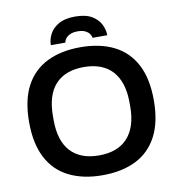

<svg xmlns="http://www.w3.org/2000/svg" viewBox="-94 -952 969 1049"><g transform="rotate(-10 391.0 -428.0)"><path d="M391 12Q284 12 206 -26.5Q128 -65 86.5 -144Q45 -223 45 -343Q45 -464 86.5 -542.5Q128 -621 206 -659.5Q284 -698 391 -698Q499 -698 576.5 -659.5Q654 -621 695.5 -542.5Q737 -464 737 -343Q737 -223 695.5 -144Q654 -65 576.5 -26.5Q499 12 391 12ZM391 -98Q443 -98 482.5 -113Q522 -128 549 -157.5Q576 -187 590 -230.5Q604 -274 604 -331V-353Q604 -411 590 -455Q576 -499 549 -528.5Q522 -558 482.5 -573Q443 -588 391 -588Q339 -588 299.5 -573Q260 -558 233 -528.5Q206 -499 192.5 -455Q179 -411 179 -353V-331Q179 -274 192.5 -230.5Q206 -187 233 -157.5Q260 -128 299.5 -113Q339 -98 391 -98ZM235 -737Q235 -768 250.5 -798Q266 -828 300.5 -848Q335 -868 392 -868Q450 -868 484 -848Q518 -828 533 -798Q548 -768 548 -737H467Q465 -748 457.5 -759Q450 -770 434 -778Q418 -786 392 -786Q366 -786 349.5 -778Q333 -770 325 -759Q317 -748 316 -737Z"/></g></svg>

Font: Archivo SemiBold SemiBold
Style: Regular
Weight: 600
Version: Version 2.001